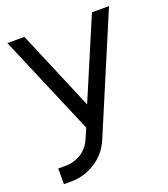

<svg xmlns="http://www.w3.org/2000/svg" viewBox="-132 -594 787 900"><g transform="rotate(-20 262.0 -144.0)"><path d="M9 -500 221 -1 199 49Q182 89 148 111Q112 134 68 134H32V212H68Q135 212 190 176Q218 158 238 134Q258 110 271 80L516 -500H431L262 -102L94 -500Z"/></g></svg>

Font: Unageo
Style: Regular
Weight: 400
Designer: Richard Sepsi
Foundry: Richard Sepsi
Version: Version 2.000